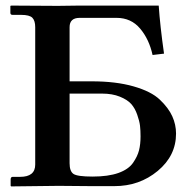

<svg xmlns="http://www.w3.org/2000/svg" viewBox="-20 -666 691 687"><path d="M229 -331.1V-82Q229 -53.2 242.9 -43.7Q256.8 -34.2 311 -34.2Q367.2 -34.2 403.6 -47.1Q439.9 -60.1 456.1 -83.5Q472.2 -106.9 477.5 -128.4Q482.9 -149.9 482.9 -178.2Q482.9 -199.2 481 -216.1Q479 -232.9 470.9 -255.9Q462.9 -278.8 449.5 -293.9Q436 -309.1 408.9 -320.1Q381.8 -331.1 345.2 -331.1ZM609.9 -188Q609.9 -108.9 544.4 -54.4Q479 0 389.2 0H306.2L189.9 -1L20 1L18.1 -1V-23.9Q18.1 -32.7 24.9 -33.2H51.8Q106 -33.2 106 -77.1V-568.8Q106 -591.8 95.9 -602.3Q85.9 -612.8 55.2 -612.8H24.9Q17.1 -612.8 17.1 -620.1V-645L21 -646L187 -645L262.2 -646H547.9Q552.7 -574.2 566.9 -474.1L525.9 -469.2Q513.7 -525.4 481.4 -563.7Q449.2 -602.1 397 -602.1H265.1Q229 -602.1 229 -568.8V-375H308.1Q395 -375 458 -356.9Q521 -338.9 552 -309.3Q583 -279.8 596.4 -250Q609.9 -220.2 609.9 -188Z"/></svg>

Font: Linux Libertine
Style: Semibold
Weight: 600
Designer: Philipp H. Poll
Foundry: Philipp H. Poll
Version: Version 5.1.2 ; ttfautohint (v0.9)